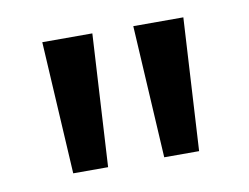

<svg xmlns="http://www.w3.org/2000/svg" viewBox="-43 -745 485 374"><g transform="rotate(-10 199.5 -558.0)"><path d="M240 -689 255 -427H324L339 -689ZM60 -689 75 -427H144L159 -689Z"/></g></svg>

Font: FiraGO Unicode
Style: Regular
Weight: 400
Designer: bBox Type
Foundry: bBox Type GmbH
Version: Version 1.001;PS 001.001;hotconv 1.0.88;makeotf.lib2.5.64775